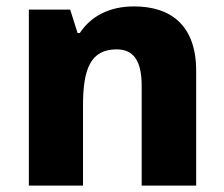

<svg xmlns="http://www.w3.org/2000/svg" viewBox="-20 -579 699 599"><path d="M398 -559C322 -559 264 -529 229 -476H222L199 -549H70V0H239V-250C239 -363 262 -425 344 -425C399 -425 422 -386 422 -311V0H592V-358C592 -499 514 -559 398 -559Z"/></svg>

Font: Noto Sans Myanmar UI ExtraBold
Style: Regular
Weight: 800
Designer: Monotype Design Team
Foundry: Monotype Imaging Inc.
Version: Version 2.103